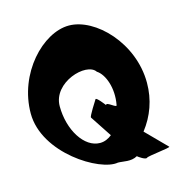

<svg xmlns="http://www.w3.org/2000/svg" viewBox="-89 -653 707 733"><g transform="rotate(-15 265.0 -287.0)"><path d="M19 -283C19 -125 219 -2 292 -16C313 -16 342 -6 368 -21C372 -17 398 1 404 -5C410 -11 501 -19 497 -24L417 -105C456 -155 478 -215 478 -282C478 -440 350 -570 246 -570C143 -570 19 -441 19 -283ZM133 -281C133 -376 274 -417 304 -372C334 -353 356 -294 344 -230C344 -216 309 -253 305 -240C302 -244 276 -278 272 -272C268 -266 235 -214 237 -209L293 -124C279 -113 264 -106 246 -106C184 -106 133 -187 133 -281Z"/></g></svg>

Font: Ampere
Style: SCSuCnd
Weight: 400
Version: Version 1